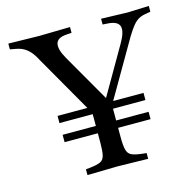

<svg xmlns="http://www.w3.org/2000/svg" viewBox="-105 -821 947 932"><g transform="rotate(-15 369.0 -355.0)"><path d="M156 -276V-312H588V-276ZM156 -180V-217H588V-180ZM222 3V-26L242 -28Q279 -32 296 -40Q313 -48 318 -69.5Q323 -91 323 -133V-282L143 -596Q128 -625 113.5 -641Q99 -657 82.5 -666Q66 -675 43 -679L16 -684V-713L170 -710L326 -713V-684L297 -682Q211 -675 268 -574L424 -303L382 -294L541 -569Q573 -623 566 -650.5Q559 -678 512 -682L482 -684V-713L615 -709L722 -713V-684L700 -680Q678 -677 662.5 -668.5Q647 -660 632.5 -642.5Q618 -625 599 -594L425 -294V-133Q425 -91 430.5 -69.5Q436 -48 453.5 -40Q471 -32 507 -28L527 -26V3L375 0H374Z"/></g></svg>

Font: Baskervville Medium
Style: Regular
Weight: 500
Version: Version 1.100